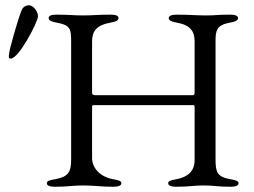

<svg xmlns="http://www.w3.org/2000/svg" viewBox="-20 -709 972 734"><path d="M159 -8C159 0 171 5 188 5C242 5 255 0 298 0C344 0 361 5 415 5C432 5 444 0 444 -8C444 -17 435 -20 412 -24C366 -32 332 -64 332 -106V-296C332 -304 332 -307 337 -307H719C723 -307 724 -304 724 -300C724 -297 724 -295 724 -292V-97C724 -54 697 -32 655 -24C632 -20 623 -17 623 -8C623 0 635 5 652 5C706 5 717 0 759 0C800 0 809 5 863 5C880 5 892 0 892 -8C892 -17 883 -20 860 -24C810 -33 804 -51 804 -100V-552C804 -590 807 -613 857 -622C880 -626 890 -631 890 -640C890 -648 880 -653 861 -653C807 -653 806 -650 770 -650C725 -650 708 -653 654 -653C636 -653 625 -648 625 -640C625 -631 635 -626 658 -622C708 -613 724 -588 724 -552V-357C724 -348 722 -345 717 -345H346C340 -345 332 -346 332 -354V-551C332 -590 350 -613 400 -622C423 -626 433 -631 433 -640C433 -648 424 -653 404 -653C350 -653 339 -650 298 -650C258 -650 249 -653 195 -653C175 -653 166 -648 166 -640C166 -631 176 -626 199 -622C249 -613 252 -597 252 -551V-99C252 -51 241 -33 191 -24C168 -20 159 -17 159 -8ZM21 -485C52 -485 123 -622 125 -645C127 -661 109 -689 90 -689C81 -689 68 -683 63 -671C49 -637 14 -516 14 -498C14 -489 12 -485 21 -485Z"/></svg>

Font: EB Garamond
Style: Regular
Weight: 400
Designer: Georg Duffner and Octavio Pardo
Foundry: Georg Duffner
Version: Version 1.000;PS 001.000;hotconv 1.0.88;makeotf.lib2.5.64775